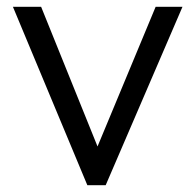

<svg xmlns="http://www.w3.org/2000/svg" viewBox="-20 -545 575 565"><path d="M237 0 18 -525H101L267 -114L438 -525H517L291 0Z"/></svg>

Font: Easer Grotesk Light
Style: Regular
Weight: 300
Designer: Boardeaser, Bonnie Shaver-Troup, Thomas Jockin
Foundry: Lexend
Version: Version 1.008;Glyphs 3.1.2 (3151)